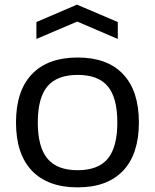

<svg xmlns="http://www.w3.org/2000/svg" viewBox="-20 -798 669 828"><path d="M137 -703 312 -778 488 -703V-630L313 -705L137 -630ZM315 10Q186 10 117.5 -62Q49 -134 49 -270Q49 -406 117.5 -478Q186 -550 315 -550Q443 -550 511 -478Q579 -406 579 -270Q579 -134 511 -62Q443 10 315 10ZM315 -64Q404 -64 445 -114Q486 -164 486 -270Q486 -376 445 -425.5Q404 -475 315 -475Q226 -475 184.5 -425.5Q143 -376 143 -270Q143 -164 184.5 -114Q226 -64 315 -64Z"/></svg>

Font: Encode Sans Wide
Style: Regular
Weight: 400
Designer: Pablo Impallari, Andres Torresi
Foundry: Pablo Impallari, Andres Torresi
Version: Version 1.000; ttfautohint (v1.00) -l 8 -r 50 -G 200 -x 14 -